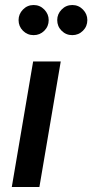

<svg xmlns="http://www.w3.org/2000/svg" viewBox="-20 -745 368 765"><path d="M112 -500H222L137 0H27ZM114 -725Q139 -725 156.5 -707Q174 -689 174 -665Q174 -640 156.5 -622.5Q139 -605 114 -605Q89 -605 71.5 -622.5Q54 -640 54 -665Q54 -689 71.5 -707Q89 -725 114 -725ZM268 -725Q293 -725 310.5 -707Q328 -689 328 -665Q328 -640 310.5 -622.5Q293 -605 268 -605Q243 -605 225.5 -622.5Q208 -640 208 -665Q208 -689 225.5 -707Q243 -725 268 -725Z"/></svg>

Font: Oak Sans Semibold
Style: Italic
Weight: 600
Italic angle: -9.49998°
Foundry: Erik Kennedy, Walven
Version: Version 1.000